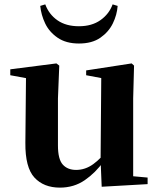

<svg xmlns="http://www.w3.org/2000/svg" viewBox="-20 -841 725 878"><path d="M254 17Q180 17 137.5 -29Q95 -75 96 -188L99 -501L130 -478L27 -497V-524L238 -551L251 -541L245 -391V-176Q245 -113 267 -88.5Q289 -64 328 -64Q370 -64 406.5 -90.5Q443 -117 471 -157L507 -103H454Q417 -51 367.5 -17Q318 17 254 17ZM445 13 440 -108V-111L443 -484L374 -497V-519L582 -551L593 -541L589 -391V-35L655 -29V1ZM164 -814 187 -821Q204 -775 243 -748Q282 -721 341 -721Q400 -721 439.5 -749Q479 -777 495 -821L518 -814Q515 -773 496 -734Q477 -695 439 -668.5Q401 -642 341 -642Q282 -642 243.5 -668.5Q205 -695 186.5 -734Q168 -773 164 -814Z"/></svg>

Font: Noto Serif JP ExtraBold
Style: Regular
Weight: 800
Designer: Ryoko NISHIZUKA 西塚涼子 (kana & ideographs); Frank Grießhammer (Latin, Greek & Cyrillic); Wenlong ZHANG 张文龙 (bopomofo); San
Foundry: Adobe
Version: Version 2.003-H1;hotconv 1.1.1;makeotfexe 2.6.0